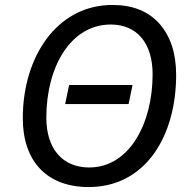

<svg xmlns="http://www.w3.org/2000/svg" viewBox="-20 -745 762 775"><path d="M338 10C567 10 691 -195 691 -443C691 -530 668 -599 623 -650C578 -700 515 -725 434 -725C210 -725 72 -516 72 -268C72 -96 167 10 338 10ZM340 -69C232 -69 167 -145 167 -270C167 -475 265 -646 427 -646C532 -646 596 -572 596 -445C596 -248 503 -69 340 -69ZM499 -325 515 -402H259L243 -325Z"/></svg>

Font: BC Sans
Style: Italic
Weight: 400
Italic angle: -12°
Designer: Monotype Design Team
Designer: Province of B.C.
Foundry: Monotype Imaging Inc.
Version: Version 2.000;GOOG;noto-source:20170915:90ef993387c0